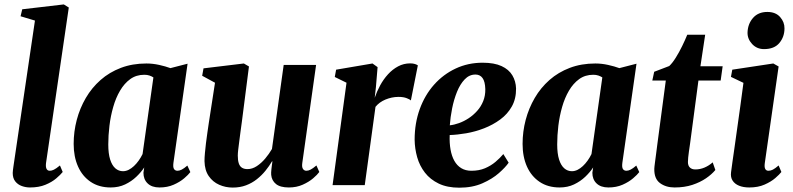

<svg xmlns="http://www.w3.org/2000/svg" viewBox="-20 -837 3583 868"><path d="M188 -99.5Q186 -82 190.5 -73.5Q195 -65 205 -65Q213.5 -65 223.5 -69.8Q233.5 -74.5 251 -89L263.5 -59.5Q253.5 -47 234.2 -30.5Q215 -14 185.5 -1.8Q156 10.5 115.5 10.5Q96.5 10.5 78.5 4Q60.5 -2.5 49 -17Q37.5 -31.5 37.5 -55Q37.5 -60.5 38.5 -67.8Q39.5 -75 40.5 -82.8Q41.5 -90.5 42.5 -96.5L138 -744L73 -763.5L80.5 -795L268.5 -817L291 -803Z M764 -100.5Q761.5 -80.5 766.8 -72.8Q772 -65 782.5 -65Q791 -65 801.5 -70.2Q812 -75.5 827 -88.5L840.5 -59Q832 -47.5 812.8 -31Q793.5 -14.5 765.2 -2Q737 10.5 701 10.5Q666.5 10.5 647.5 -7.8Q628.5 -26 628.5 -56L632 -80Q618 -58.5 596.2 -37.8Q574.5 -17 545.5 -3.2Q516.5 10.5 480.5 10.5Q427.5 10.5 390 -14.8Q352.5 -40 332.8 -84.2Q313 -128.5 313 -186.5Q313 -242 327 -295Q341 -348 368 -394.2Q395 -440.5 434.8 -475.5Q474.5 -510.5 526.5 -530.2Q578.5 -550 642 -550Q670.5 -550 699.8 -543.5Q729 -537 750.5 -529L828 -549ZM673.5 -487Q666 -492 655.8 -495.5Q645.5 -499 632.5 -499Q596 -499 569 -479.5Q542 -460 522.8 -427.2Q503.5 -394.5 491.8 -353.2Q480 -312 474.8 -268.5Q469.5 -225 469.5 -184Q469.5 -142.5 478 -115.8Q486.5 -89 501.5 -76Q516.5 -63 536 -63Q549 -63 561.5 -69.2Q574 -75.5 585.5 -86.2Q597 -97 607 -111Q617 -125 624.5 -140.5Z M1032 11Q999.5 11 970.8 -1.8Q942 -14.5 923.8 -40.8Q905.5 -67 904.5 -108.5Q904.5 -125 906.5 -146Q908.5 -167 911.2 -190.2Q914 -213.5 917.5 -237Q921 -260.5 924 -281.5L952 -463L894 -494.5L900 -528L1082.5 -550L1105.5 -536.5L1073.5 -287Q1070.5 -266 1067.5 -243.2Q1064.5 -220.5 1061.8 -199.2Q1059 -178 1057 -161Q1055 -144 1055 -133.5Q1055 -112 1059.5 -98.5Q1064 -85 1073.8 -78.8Q1083.5 -72.5 1099 -72.5Q1120.5 -72.5 1141 -86Q1161.5 -99.5 1179 -120.2Q1196.5 -141 1209.5 -163.5L1262.5 -543.5H1409L1346.5 -99.5Q1344 -81.5 1349.8 -73.2Q1355.5 -65 1365 -65Q1374 -65 1384.2 -70.2Q1394.5 -75.5 1410.5 -89L1423.5 -59.5Q1415 -47.5 1395.8 -31Q1376.5 -14.5 1348.5 -2Q1320.5 10.5 1286 10.5Q1247 10.5 1227.8 -5Q1208.5 -20.5 1206 -46.5Q1205.5 -50.5 1205.8 -57.2Q1206 -64 1207 -72.5Q1208 -81 1209.2 -90.2Q1210.5 -99.5 1211.5 -107L1210 -108Q1197 -86 1180 -65Q1163 -44 1141.2 -26.8Q1119.5 -9.5 1092.2 0.8Q1065 11 1032 11Z M1483.5 0 1546.5 -463 1493.5 -489 1499.5 -522 1664 -550 1687 -533.5 1679.5 -443.5 1674 -395Q1683.5 -423 1698.5 -450.8Q1713.5 -478.5 1734 -501Q1754.5 -523.5 1779.8 -537Q1805 -550.5 1834.5 -550.5Q1847.5 -550.5 1856.2 -547.5Q1865 -544.5 1869 -541.5L1837.5 -383Q1834 -387 1819 -393Q1804 -399 1782 -399Q1766 -399 1751 -395.8Q1736 -392.5 1722.2 -386.8Q1708.5 -381 1697.2 -372.8Q1686 -364.5 1677.5 -354L1629 0Z M2279.5 -101.5Q2265.5 -81 2235.5 -54.5Q2205.5 -28 2160.5 -8.2Q2115.5 11.5 2056.5 11.5Q2002 11.5 1963.5 -7Q1925 -25.5 1901 -56.5Q1877 -87.5 1866 -126.2Q1855 -165 1854.5 -205.5Q1854.5 -280 1877.5 -343.5Q1900.5 -407 1942.2 -454Q1984 -501 2040 -527.2Q2096 -553.5 2162 -553.5Q2214.5 -553.5 2247.5 -538.2Q2280.5 -523 2296.2 -496.5Q2312 -470 2313 -437Q2313.5 -390.5 2294 -355.8Q2274.5 -321 2241.5 -296.8Q2208.5 -272.5 2168.5 -257Q2128.5 -241.5 2087.8 -234.5Q2047 -227.5 2013 -226.5Q2011.5 -190.5 2016.8 -161Q2022 -131.5 2034 -110Q2046 -88.5 2065.2 -76.8Q2084.5 -65 2111 -65Q2145.5 -65 2172.2 -76.2Q2199 -87.5 2219.8 -105Q2240.5 -122.5 2255.5 -140.5ZM2129.5 -500Q2101.5 -500 2080.8 -478.2Q2060 -456.5 2046 -421.8Q2032 -387 2024 -347Q2016 -307 2013.5 -270.5Q2033 -272.5 2055.2 -280.5Q2077.5 -288.5 2098.8 -302.5Q2120 -316.5 2137.2 -335.8Q2154.5 -355 2164.5 -379.8Q2174.5 -404.5 2174 -434Q2173 -468.5 2161.5 -484.2Q2150 -500 2129.5 -500Z M2793.5 -100.5Q2791 -80.5 2796.2 -72.8Q2801.5 -65 2812 -65Q2820.5 -65 2831 -70.2Q2841.5 -75.5 2856.5 -88.5L2870 -59Q2861.5 -47.5 2842.2 -31Q2823 -14.5 2794.8 -2Q2766.5 10.5 2730.5 10.5Q2696 10.5 2677 -7.8Q2658 -26 2658 -56L2661.5 -80Q2647.5 -58.5 2625.8 -37.8Q2604 -17 2575 -3.2Q2546 10.5 2510 10.5Q2457 10.5 2419.5 -14.8Q2382 -40 2362.2 -84.2Q2342.5 -128.5 2342.5 -186.5Q2342.5 -242 2356.5 -295Q2370.5 -348 2397.5 -394.2Q2424.5 -440.5 2464.2 -475.5Q2504 -510.5 2556 -530.2Q2608 -550 2671.5 -550Q2700 -550 2729.2 -543.5Q2758.5 -537 2780 -529L2857.5 -549ZM2703 -487Q2695.5 -492 2685.2 -495.5Q2675 -499 2662 -499Q2625.5 -499 2598.5 -479.5Q2571.5 -460 2552.2 -427.2Q2533 -394.5 2521.2 -353.2Q2509.5 -312 2504.2 -268.5Q2499 -225 2499 -184Q2499 -142.5 2507.5 -115.8Q2516 -89 2531 -76Q2546 -63 2565.5 -63Q2578.5 -63 2591 -69.2Q2603.5 -75.5 2615 -86.2Q2626.5 -97 2636.5 -111Q2646.5 -125 2654 -140.5Z M3099.5 -186.5Q3096.5 -167 3094.5 -152Q3092.5 -137 3091.2 -125.2Q3090 -113.5 3090 -104.5Q3090 -88 3099 -79.5Q3108 -71 3123.5 -71Q3145 -71 3165 -79.5Q3185 -88 3202 -103L3214 -68.5Q3198 -49 3171.8 -31Q3145.5 -13 3110 -1.2Q3074.5 10.5 3029.5 10.5Q2990.5 10.5 2963.8 -9.2Q2937 -29 2938 -74Q2938 -77.5 2938.8 -84.5Q2939.5 -91.5 2941.2 -104Q2943 -116.5 2945.5 -136.5Q2948 -156.5 2952 -187L2990 -473H2929L2937.5 -512.5L3005.5 -538.5Q3020 -552 3035.2 -576.5Q3050.5 -601 3064 -628.8Q3077.5 -656.5 3087 -680H3168L3146.5 -537.5H3247L3238 -473H3137.5Z M3367.5 10.5Q3340.5 10.5 3321 2.5Q3301.5 -5.5 3291.8 -20.8Q3282 -36 3285 -58.5Q3287 -75.5 3291.2 -104.5Q3295.5 -133.5 3301 -172.8Q3306.5 -212 3313 -258.5Q3319.5 -305 3326.8 -356.8Q3334 -408.5 3341 -462.5L3284.5 -489.5L3290.5 -522L3476 -550L3500 -536.5L3437.5 -99.5Q3435 -81.5 3439.5 -73.2Q3444 -65 3454 -65Q3464 -65 3474.2 -70.2Q3484.5 -75.5 3500 -89L3512.5 -59.5Q3504 -48.5 3485 -32Q3466 -15.5 3436.5 -2.5Q3407 10.5 3367.5 10.5ZM3434 -615Q3401.5 -615 3380 -638.2Q3358.5 -661.5 3359.5 -691Q3361 -729.5 3384.5 -756.2Q3408 -783 3449 -783Q3486.5 -783 3506.8 -760Q3527 -737 3526.5 -708.5Q3526.5 -670.5 3503.5 -642.8Q3480.5 -615 3434 -615Z"/></svg>

Font: Merriweather 60pt ExtraBold
Style: Italic
Weight: 800
Italic angle: -7.8°
Version: Version 2.101